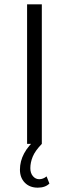

<svg xmlns="http://www.w3.org/2000/svg" viewBox="-20 -664 317 886"><path d="M105 -644H173V0H105ZM72 119Q72 41 149 -25L173 0Q142 32 131 59Q120 86 120 112Q120 135 132 149Q144 163 161 163Q179 163 195 150L208 183Q189 202 154 202Q117 202 94.5 179Q72 156 72 119Z"/></svg>

Font: Montserrat Ace
Style: Regular
Weight: 400
Designer: Julieta Ulanovsky
Foundry: Julieta Ulanovsky
Version: Version 1